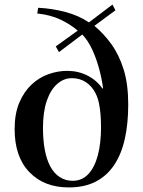

<svg xmlns="http://www.w3.org/2000/svg" viewBox="-20 -806 625 840"><path d="M281 14Q173 14 108.5 -53Q44 -120 44 -241Q44 -309 64.5 -357Q85 -405 118 -436Q151 -467 192 -481.5Q233 -496 274 -496Q322 -496 362.5 -475.5Q403 -455 428 -419H431Q426 -459 414 -504Q402 -549 383.5 -589Q365 -629 340 -655L238 -578L224 -603L320 -672Q289 -699 245 -720Q201 -741 143 -747L147 -772Q208 -769 266.5 -753.5Q325 -738 369 -708L472 -786L485 -761L393 -693Q434 -659 467.5 -612.5Q501 -566 521 -502Q541 -438 541 -349Q541 -265 526 -198Q511 -131 479 -83.5Q447 -36 398 -11Q349 14 281 14ZM298 -15Q339 -15 366.5 -44.5Q394 -74 408 -126.5Q422 -179 422 -249Q422 -277 420 -303.5Q418 -330 413 -354Q408 -378 398 -398Q383 -428 356.5 -446Q330 -464 294 -464Q259 -464 230 -438.5Q201 -413 184.5 -364.5Q168 -316 168 -246Q168 -193 176 -150.5Q184 -108 200 -78Q216 -48 241 -31.5Q266 -15 298 -15Z"/></svg>

Font: Literata 60pt Medium
Style: Regular
Weight: 500
Designer: Latin by Veronika Burian and Jose Scaglione. Greek by Irene Vlachou. Cyrillic by Vera Evstafieva.
Foundry: TypeTogether
Version: Version 3.103;gftools[0.9.29]